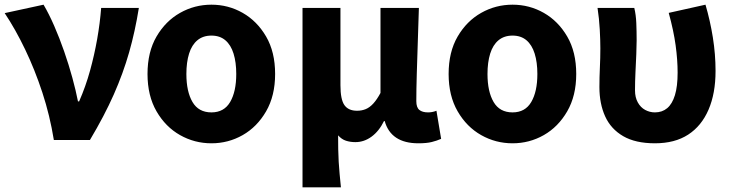

<svg xmlns="http://www.w3.org/2000/svg" viewBox="-21 -598 3125 820"><path d="M209 0Q192 -105 160 -202.5Q128 -300 86.5 -386.5Q45 -473 -1 -542L165 -578Q188 -539 210.5 -487.5Q233 -436 253 -378.5Q273 -321 288 -266Q303 -211 312 -165H317Q345 -229 363.5 -296Q382 -363 394 -431Q406 -499 411 -564H572Q556 -464 530.5 -374.5Q505 -285 465 -194.5Q425 -104 363 0Z M882 14Q810 14 748 -21Q686 -56 647.5 -122.5Q609 -189 609 -282Q609 -376 647.5 -442Q686 -508 748 -543Q810 -578 882 -578Q954 -578 1015.5 -543Q1077 -508 1115.5 -442Q1154 -376 1154 -282Q1154 -189 1115.5 -122.5Q1077 -56 1015.5 -21Q954 14 882 14ZM882 -118Q936 -118 962 -162.5Q988 -207 988 -282Q988 -332 976.5 -369Q965 -406 941.5 -426Q918 -446 882 -446Q846 -446 822 -426Q798 -406 786.5 -369Q775 -332 775 -282Q775 -207 801 -162.5Q827 -118 882 -118Z M1271 202V-564H1433V-234Q1433 -173 1450 -149Q1467 -125 1504 -125Q1524 -125 1541 -132Q1558 -139 1573.5 -156Q1589 -173 1604 -201V-564H1768Q1766 -498 1763.5 -424Q1761 -350 1759 -282.5Q1757 -215 1757 -166Q1757 -139 1770 -128.5Q1783 -118 1807 -118Q1815 -118 1824 -119.5Q1833 -121 1843 -125L1863 -5Q1845 3 1823 8.5Q1801 14 1766 14Q1707 14 1671 -10Q1635 -34 1622 -81H1619Q1598 -38 1566 -14.5Q1534 9 1497 9Q1475 9 1456.5 3Q1438 -3 1423 -20Q1423 12 1423.5 39.5Q1424 67 1425.5 93Q1427 119 1429.5 145.5Q1432 172 1435 202Z M2168 14Q2096 14 2034 -21Q1972 -56 1933.5 -122.5Q1895 -189 1895 -282Q1895 -376 1933.5 -442Q1972 -508 2034 -543Q2096 -578 2168 -578Q2240 -578 2301.5 -543Q2363 -508 2401.5 -442Q2440 -376 2440 -282Q2440 -189 2401.5 -122.5Q2363 -56 2301.5 -21Q2240 14 2168 14ZM2168 -118Q2222 -118 2248 -162.5Q2274 -207 2274 -282Q2274 -332 2262.5 -369Q2251 -406 2227.5 -426Q2204 -446 2168 -446Q2132 -446 2108 -426Q2084 -406 2072.5 -369Q2061 -332 2061 -282Q2061 -207 2087 -162.5Q2113 -118 2168 -118Z M2776 14Q2693 14 2640.5 -16.5Q2588 -47 2563.5 -101Q2539 -155 2539 -226Q2539 -268 2541 -309.5Q2543 -351 2543 -392Q2543 -426 2540.5 -472Q2538 -518 2531 -564H2688Q2695 -535 2696.5 -500Q2698 -465 2698 -425Q2698 -402 2696.5 -366Q2695 -330 2693 -290Q2691 -250 2691 -212Q2691 -182 2703 -160.5Q2715 -139 2734.5 -128.5Q2754 -118 2776 -118Q2807 -118 2828.5 -136Q2850 -154 2861.5 -191.5Q2873 -229 2873 -288Q2873 -342 2864.5 -404.5Q2856 -467 2835 -543L2992 -578Q3012 -510 3023.5 -438Q3035 -366 3035 -295Q3035 -199 3005 -129.5Q2975 -60 2918 -23Q2861 14 2776 14Z"/></svg>

Font: Noto Sans JP ExtraBold
Style: Regular
Weight: 800
Designer: Ryoko NISHIZUKA  (kana, bopomofo & ideographs); Paul D. Hunt (Latin, Greek & Cyrillic); Sandoll Communications , Soo-you
Foundry: Adobe
Version: Version 2.004-H2;hotconv 1.0.118;makeotfexe 2.5.65603